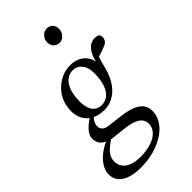

<svg xmlns="http://www.w3.org/2000/svg" viewBox="-337 -821 1142 1142"><g transform="rotate(-45 233.5 -250.0)"><path d="M119 241Q73 241 36.5 229.5Q0 218 -21.5 194.5Q-43 171 -43 135Q-43 100 -21 68Q1 36 37 11Q73 -14 114 -28L134 -16Q85 14 60 40.5Q35 67 35 102Q35 145 69 169.5Q103 194 164 194Q217 194 256.5 181Q296 168 318 144Q340 120 340 88Q340 69 329.5 53Q319 37 292 25Q265 13 213 7L133 -2Q125 -3 116.5 -4.5Q108 -6 98 -8V-11Q62 -23 50 -43.5Q38 -64 38 -82Q38 -116 66.5 -145Q95 -174 144 -203V-208L156 -193Q125 -161 118 -145.5Q111 -130 111 -116Q111 -103 121.5 -89Q132 -75 163 -71L261 -59Q315 -52 347.5 -37Q380 -22 394.5 -0.5Q409 21 409 50Q409 89 387.5 124Q366 159 326.5 185Q287 211 234.5 226Q182 241 119 241ZM213 -155Q166 -155 133 -172Q100 -189 82.5 -219.5Q65 -250 65 -291Q65 -332 79.5 -367.5Q94 -403 120.5 -430Q147 -457 181 -472.5Q215 -488 254 -488Q289 -488 316.5 -475Q344 -462 361 -437Q378 -412 381 -376L374 -375Q383 -422 398 -449Q413 -476 432 -487.5Q451 -499 471 -499Q481 -499 488.5 -497.5Q496 -496 501 -493Q505 -489 507.5 -483.5Q510 -478 510 -472Q510 -440 481 -427Q452 -414 397 -398L420 -425Q415 -413 410.5 -400.5Q406 -388 402 -374Q398 -360 394 -343Q383 -295 364.5 -259.5Q346 -224 322 -201Q298 -178 270.5 -166.5Q243 -155 213 -155ZM221 -187Q244 -187 263 -198Q282 -209 295.5 -230.5Q309 -252 316 -283Q323 -314 323 -354Q323 -402 300.5 -429Q278 -456 246 -456Q220 -456 200.5 -444Q181 -432 168 -410.5Q155 -389 148.5 -360Q142 -331 142 -296Q142 -261 151 -236.5Q160 -212 177.5 -199.5Q195 -187 221 -187ZM306 -626Q284 -626 269 -640.5Q254 -655 254 -680Q254 -705 271 -723Q288 -741 310 -741Q333 -741 347 -726.5Q361 -712 361 -688Q361 -663 344.5 -644.5Q328 -626 306 -626Z"/></g></svg>

Font: Source Serif 4
Style: Italic
Weight: 400
Italic angle: -12°
Designer: Frank Grießhammer
Foundry: Adobe Systems Incorporated
Version: Version 4.004;hotconv 1.0.116;makeotfexe 2.5.65601